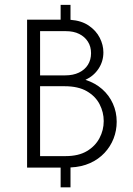

<svg xmlns="http://www.w3.org/2000/svg" viewBox="-20 -708 561 811"><path d="M236.1 83.3V0H94.4V-625H236.1V-687.5H277.8V-624.3Q324.3 -620.8 355.2 -599.7Q386.1 -578.5 401.4 -548.3Q416.7 -518.1 416.7 -486.8Q416.7 -448.6 396.2 -417.7Q375.7 -386.8 341 -370.8Q381.9 -357.6 411.5 -331.6Q441 -305.6 456.9 -270.1Q472.9 -234.7 472.9 -193.8Q472.9 -156.2 459.7 -122.6Q446.5 -88.9 421.5 -62.2Q396.5 -35.4 360.4 -19.1Q324.3 -2.8 277.8 -0.7V83.3ZM149.3 -48.6H256.9Q311.8 -48.6 347.2 -69.8Q382.6 -91 400.3 -124.7Q418.1 -158.3 418.1 -196.5Q418.1 -234 400.7 -267.7Q383.3 -301.4 346.9 -322.6Q310.4 -343.8 252.8 -343.8H149.3ZM149.3 -389.6H254.9Q288.9 -389.6 313.5 -401.4Q338.2 -413.2 351.4 -434.4Q364.6 -455.6 364.6 -483.3Q364.6 -511.1 351.4 -531.9Q338.2 -552.8 314.6 -564.6Q291 -576.4 258.3 -576.4H149.3Z"/></svg>

Font: Afacad Flux Light
Style: Regular
Weight: 300
Designer: Kristian Moeller
Foundry: Dicotype
Version: Version 1.100